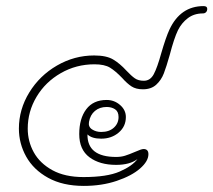

<svg xmlns="http://www.w3.org/2000/svg" viewBox="-20 -645 700 630"><path d="M660 -616Q660 -609 656 -605Q652 -601 646 -601Q617 -601 596.5 -585.5Q576 -570 564 -546Q551 -519 537 -465Q526 -426 517.5 -404Q509 -382 492.5 -367Q476 -352 449 -352Q426 -352 411.5 -361.5Q397 -371 381 -389Q359 -412 341 -423Q323 -434 290 -434Q230 -434 179.5 -405Q129 -376 100 -327.5Q71 -279 71 -223Q71 -181 91 -145Q111 -109 152 -86.5Q193 -64 254 -64Q331 -64 372.5 -82Q414 -100 431 -123Q406 -104 361 -104Q307 -104 273.5 -129Q240 -154 240 -205Q240 -256 263 -286.5Q286 -317 330 -317Q355 -317 374 -300.5Q393 -284 393 -261Q393 -230 369.5 -210Q346 -190 312 -190Q281 -190 267 -204Q266 -130 361 -130Q377 -130 390 -134Q403 -138 424 -147Q444 -156 451 -156Q467 -156 467 -139Q467 -116 439.5 -92Q412 -68 363 -51.5Q314 -35 255 -35Q186 -35 138 -61.5Q90 -88 66 -131Q42 -174 42 -223Q42 -286 76 -341.5Q110 -397 167 -430Q224 -463 289 -463Q329 -463 351 -450Q373 -437 395 -413Q411 -396 422.5 -388Q434 -380 452 -380Q473 -380 484.5 -401.5Q496 -423 509 -470Q524 -522 536 -548Q572 -625 648 -625Q660 -625 660 -616ZM312 -212Q338 -212 353.5 -226Q369 -240 369 -261Q369 -279 357.5 -286.5Q346 -294 330 -294Q307 -294 291.5 -281Q276 -268 272 -245Q269 -229 282 -220.5Q295 -212 312 -212Z"/></svg>

Font: Mali ExtraLight
Style: Italic
Weight: 275
Italic angle: -10°
Version: Version 1.000; ttfautohint (v1.6)